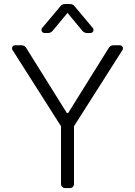

<svg xmlns="http://www.w3.org/2000/svg" viewBox="-20 -958 688 978"><path d="M290.8 -20.6V-315L43.7 -703.5Q41.2 -707.4 41.2 -712Q41.2 -718 45.6 -722.7Q50.1 -727.3 56.8 -727.3H90.6Q97.3 -727.3 103.2 -724.1Q109 -720.9 112.6 -715.2L320.7 -382.1H327.1L534.8 -715.2Q538.7 -720.9 544.4 -724.1Q550.1 -727.3 556.8 -727.3H590.9Q597.3 -727.3 601.9 -722.7Q606.5 -718 606.5 -711.6Q606.5 -707 604 -703.5L356.9 -315V-20.6Q356.9 -12.1 350.9 -6Q344.8 0 335.9 0H311.4Q302.9 0 296.9 -6Q290.8 -12.1 290.8 -20.6ZM194.6 -815.3 288 -926.5Q292.3 -931.8 298.5 -934.7Q304.7 -937.5 311.8 -937.5H335.9Q350.5 -937.5 359.7 -926.5L452.8 -815.3Q456.3 -811.4 456.3 -805.4Q456.3 -799.4 452.1 -794.6Q447.8 -789.8 441.1 -789.8H423.3Q416.5 -789.8 410.2 -792.8Q403.8 -795.8 399.5 -801.1L323.9 -892.4L248.2 -801.1Q238.6 -789.8 224.4 -789.8H206.7Q199.9 -789.8 195.5 -794.6Q191.1 -799.4 191.1 -805.8Q191.1 -811.4 194.6 -815.3Z"/></svg>

Font: DeltaSans Light
Style: Regular
Weight: 300
Designer: Rasmus Andersson
Foundry: rsms
Version: Version 3.012